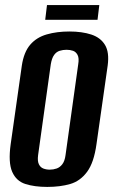

<svg xmlns="http://www.w3.org/2000/svg" viewBox="-20 -724 448 756"><path d="M166 12Q116 12 80 0.5Q44 -11 28 -47.5Q12 -84 22 -156L66 -466Q74 -519 99 -548Q124 -577 164 -588.5Q204 -600 253 -600Q303 -600 339.5 -588Q376 -576 393.5 -547Q411 -518 404 -466L360 -157Q350 -84 323 -47.5Q296 -11 256.5 0.5Q217 12 166 12ZM176 -56Q190 -56 203 -60.5Q216 -65 225.5 -77.5Q235 -90 238 -113L288 -471Q292 -495 285.5 -507.5Q279 -520 267.5 -524Q256 -528 242 -528Q228 -528 215 -524Q202 -520 193 -507.5Q184 -495 180 -471L130 -113Q127 -90 133 -77.5Q139 -65 150.5 -60.5Q162 -56 176 -56ZM158 -646 165 -704H371L364 -646Z"/></svg>

Font: Alumni Sans Thin
Style: Bold Italic
Weight: 700
Italic angle: -8°
Version: Version 1.016